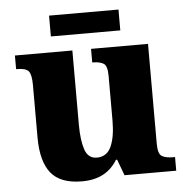

<svg xmlns="http://www.w3.org/2000/svg" viewBox="-51 -739 782 799"><g transform="rotate(-5 340.0 -339.5)"><path d="M260 10Q170 10 130.5 -39Q91 -88 91 -188V-407Q91 -450 79.5 -464.5Q68 -479 31 -479H27V-536H267V-226Q267 -162 280 -122.5Q293 -83 330 -83Q372 -83 390 -123Q408 -163 408 -231V-418Q408 -460 392 -469.5Q376 -479 349 -479H345V-536H583V-119Q583 -76 599.5 -66.5Q616 -57 644 -57H654V0H438L413 -67H408Q385 -29 348.5 -9.5Q312 10 260 10ZM183 -602V-689H473V-602Z"/></g></svg>

Font: Noto Serif Georgian ExtraBold
Style: Regular
Weight: 800
Designer: Monotype Design Team, Akaki Razmadze
Foundry: Google LLC
Version: Version 2.003; ttfautohint (v1.8.4.7-5d5b)